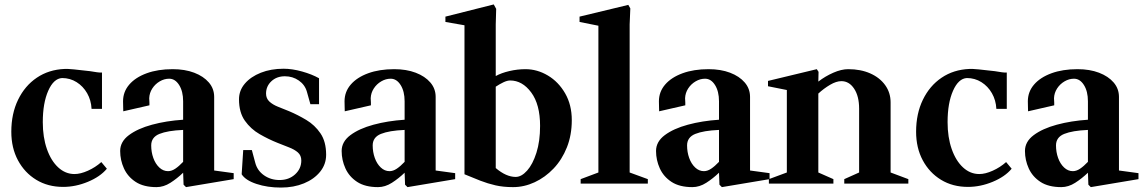

<svg xmlns="http://www.w3.org/2000/svg" viewBox="-20 -828 5155 866"><path d="M265 15Q196 15 143.5 -17Q91 -49 61 -105Q31 -161 31 -234Q31 -315 61.5 -378Q92 -441 146 -477.5Q200 -514 271 -517Q282 -518 313.5 -515Q345 -512 386 -507Q404 -504 418 -502Q432 -500 440 -501V-337H393Q391 -376 373 -407.5Q355 -439 325.5 -457.5Q296 -476 260 -476Q222 -474 197.5 -418.5Q173 -363 173 -277Q173 -209 191.5 -156Q210 -103 242.5 -73Q275 -43 316 -43Q343 -43 376.5 -58Q410 -73 437 -97L462 -67Q432 -31 376.5 -8Q321 15 265 15Z M686 16Q628 16 592 -7.5Q556 -31 539 -68.5Q522 -106 522 -147Q522 -189 561.5 -218.5Q601 -248 665.5 -265.5Q730 -283 806 -288V-371Q806 -416 788 -444.5Q770 -473 743 -473Q721 -473 700.5 -461Q680 -449 667 -429Q654 -409 653 -385Q654 -373 654 -365Q654 -357 654 -353L536 -326Q536 -334 535.5 -346Q535 -358 535 -371Q535 -414 563 -446.5Q591 -479 641.5 -497.5Q692 -516 759 -516Q814 -516 856 -500Q898 -484 922 -456Q946 -428 946 -391V-59L1034 -47V-20L819 16L808 5L806 -49Q779 -23 748.5 -3.5Q718 16 686 16ZM738 -56Q754 -56 770.5 -67Q787 -78 806 -98V-242Q736 -239 699 -224Q662 -209 662 -172Q662 -142 671.5 -115.5Q681 -89 698.5 -72.5Q716 -56 738 -56Z M1247 18Q1186 18 1136.5 1.5Q1087 -15 1070 -42L1077 -151H1116L1131 -95Q1140 -59 1170.5 -37.5Q1201 -16 1241 -16Q1283 -16 1311 -41.5Q1339 -67 1339 -104Q1339 -127 1323.5 -140.5Q1308 -154 1283 -163.5Q1258 -173 1231 -184Q1191 -200 1151 -223Q1111 -246 1084.5 -283.5Q1058 -321 1058 -380Q1058 -420 1084.5 -451Q1111 -482 1156.5 -500Q1202 -518 1259 -518Q1298 -518 1342.5 -505.5Q1387 -493 1419 -475V-358H1380L1364 -415Q1355 -446 1327.5 -465Q1300 -484 1265 -484Q1228 -484 1204 -461.5Q1180 -439 1180 -406Q1180 -384 1195 -370Q1210 -356 1234 -346.5Q1258 -337 1285 -326Q1323 -310 1361.5 -287Q1400 -264 1425.5 -226.5Q1451 -189 1451 -130Q1451 -87 1424 -53.5Q1397 -20 1351 -1Q1305 18 1247 18Z M1685 16Q1627 16 1591 -7.5Q1555 -31 1538 -68.5Q1521 -106 1521 -147Q1521 -189 1560.5 -218.5Q1600 -248 1664.5 -265.5Q1729 -283 1805 -288V-371Q1805 -416 1787 -444.5Q1769 -473 1742 -473Q1720 -473 1699.5 -461Q1679 -449 1666 -429Q1653 -409 1652 -385Q1653 -373 1653 -365Q1653 -357 1653 -353L1535 -326Q1535 -334 1534.5 -346Q1534 -358 1534 -371Q1534 -414 1562 -446.5Q1590 -479 1640.5 -497.5Q1691 -516 1758 -516Q1813 -516 1855 -500Q1897 -484 1921 -456Q1945 -428 1945 -391V-59L2033 -47V-20L1818 16L1807 5L1805 -49Q1778 -23 1747.5 -3.5Q1717 16 1685 16ZM1737 -56Q1753 -56 1769.5 -67Q1786 -78 1805 -98V-242Q1735 -239 1698 -224Q1661 -209 1661 -172Q1661 -142 1670.5 -115.5Q1680 -89 1697.5 -72.5Q1715 -56 1737 -56Z M2294 16Q2250 16 2215 8Q2180 0 2146.5 -13Q2113 -26 2075 -42V-714L1989 -729V-753L2207 -808L2218 -788L2216 -718V-485Q2241 -499 2277.5 -507.5Q2314 -516 2350 -516Q2403 -516 2451 -487.5Q2499 -459 2529 -407Q2559 -355 2559 -286Q2559 -219 2537 -163.5Q2515 -108 2477 -68Q2439 -28 2391.5 -6Q2344 16 2294 16ZM2306 -30Q2332 -30 2357.5 -58.5Q2383 -87 2399.5 -139Q2416 -191 2416 -260Q2416 -357 2376 -411Q2336 -465 2281 -465Q2268 -465 2251 -457Q2234 -449 2216 -437V-70Q2263 -30 2306 -30Z M2599 0V-20L2679 -50V-712L2594 -729V-753L2814 -806L2823 -790L2820 -718V-50L2902 -20V0Z M3103 16Q3045 16 3009 -7.5Q2973 -31 2956 -68.5Q2939 -106 2939 -147Q2939 -189 2978.5 -218.5Q3018 -248 3082.5 -265.5Q3147 -283 3223 -288V-371Q3223 -416 3205 -444.5Q3187 -473 3160 -473Q3138 -473 3117.5 -461Q3097 -449 3084 -429Q3071 -409 3070 -385Q3071 -373 3071 -365Q3071 -357 3071 -353L2953 -326Q2953 -334 2952.5 -346Q2952 -358 2952 -371Q2952 -414 2980 -446.5Q3008 -479 3058.5 -497.5Q3109 -516 3176 -516Q3231 -516 3273 -500Q3315 -484 3339 -456Q3363 -428 3363 -391V-59L3451 -47V-20L3236 16L3225 5L3223 -49Q3196 -23 3165.5 -3.5Q3135 16 3103 16ZM3155 -56Q3171 -56 3187.5 -67Q3204 -78 3223 -98V-242Q3153 -239 3116 -224Q3079 -209 3079 -172Q3079 -142 3088.5 -115.5Q3098 -89 3115.5 -72.5Q3133 -56 3155 -56Z M3448 0V-20L3529 -50V-422L3444 -439V-463L3664 -516L3672 -504L3671 -460Q3702 -484 3738.5 -500Q3775 -516 3806 -516Q3862 -516 3905 -497Q3948 -478 3972.5 -444Q3997 -410 3997 -366V-50L4077 -20V0H3788V-20L3855 -50V-338Q3855 -394 3832.5 -428Q3810 -462 3775 -462Q3752 -462 3724 -445.5Q3696 -429 3671 -406V-50L3739 -20V0Z M4346 15Q4277 15 4224.5 -17Q4172 -49 4142 -105Q4112 -161 4112 -234Q4112 -315 4142.5 -378Q4173 -441 4227 -477.5Q4281 -514 4352 -517Q4363 -518 4394.5 -515Q4426 -512 4467 -507Q4485 -504 4499 -502Q4513 -500 4521 -501V-337H4474Q4472 -376 4454 -407.5Q4436 -439 4406.5 -457.5Q4377 -476 4341 -476Q4303 -474 4278.5 -418.5Q4254 -363 4254 -277Q4254 -209 4272.5 -156Q4291 -103 4323.5 -73Q4356 -43 4397 -43Q4424 -43 4457.5 -58Q4491 -73 4518 -97L4543 -67Q4513 -31 4457.5 -8Q4402 15 4346 15Z M4767 16Q4709 16 4673 -7.5Q4637 -31 4620 -68.5Q4603 -106 4603 -147Q4603 -189 4642.5 -218.5Q4682 -248 4746.5 -265.5Q4811 -283 4887 -288V-371Q4887 -416 4869 -444.5Q4851 -473 4824 -473Q4802 -473 4781.5 -461Q4761 -449 4748 -429Q4735 -409 4734 -385Q4735 -373 4735 -365Q4735 -357 4735 -353L4617 -326Q4617 -334 4616.5 -346Q4616 -358 4616 -371Q4616 -414 4644 -446.5Q4672 -479 4722.5 -497.5Q4773 -516 4840 -516Q4895 -516 4937 -500Q4979 -484 5003 -456Q5027 -428 5027 -391V-59L5115 -47V-20L4900 16L4889 5L4887 -49Q4860 -23 4829.5 -3.5Q4799 16 4767 16ZM4819 -56Q4835 -56 4851.5 -67Q4868 -78 4887 -98V-242Q4817 -239 4780 -224Q4743 -209 4743 -172Q4743 -142 4752.5 -115.5Q4762 -89 4779.5 -72.5Q4797 -56 4819 -56Z"/></svg>

Font: Wittgenstein
Style: Bold
Weight: 700
Designer: Jörg Drees
Foundry: Jörg Drees
Version: Version 1.303; ttfautohint (v1.8.4.7-5d5b)